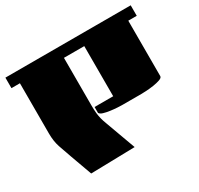

<svg xmlns="http://www.w3.org/2000/svg" viewBox="-139 -810 1017 982"><g transform="rotate(-30 370.0 -319.0)"><path d="M0 -579V-641H740V-579H690V-252Q690 -242 673 -236Q656 -230 632.5 -226.5Q609 -223 588.5 -222Q568 -221 560 -221H450Q441 -221 421.5 -222Q402 -223 380 -226Q358 -229 341.5 -234Q325 -239 320 -248V-283H430V-579H310V-377Q310 -330 310 -301Q310 -272 312 -253Q314 -234 318 -218Q322 -202 330 -181L395 -3L135 3L89 -124Q74 -165 62 -201Q50 -237 50 -282V-579Z"/></g></svg>

Font: Gajraj One
Style: Regular
Weight: 400
Designer: Saurabh Sharma
Foundry: Saurabh Sharma
Version: Version 1.000